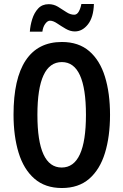

<svg xmlns="http://www.w3.org/2000/svg" viewBox="-20 -935 620 965"><path d="M533 -358Q533 -249 507.5 -166Q482 -83 428.5 -36.5Q375 10 291 10Q207 10 153 -37Q99 -84 73.5 -167.5Q48 -251 48 -359Q48 -540 109.5 -632Q171 -724 291 -724Q375 -724 428.5 -678Q482 -632 507.5 -549.5Q533 -467 533 -358ZM168 -358Q168 -93 290 -93Q412 -93 412 -358Q412 -623 291 -623Q168 -623 168 -358ZM130 -776Q132 -807 142 -839Q152 -871 172 -892.5Q192 -914 225 -914Q250 -914 271.5 -901Q293 -888 313 -874.5Q333 -861 353 -861Q367 -861 376 -877Q385 -893 389 -915H452Q450 -848 422 -812.5Q394 -777 356 -777Q333 -777 310 -790.5Q287 -804 267 -817.5Q247 -831 231 -831Q219 -831 207.5 -815.5Q196 -800 193 -776Z"/></svg>

Font: Noto Sans Sinhala ExtraCondensed SemiBold
Style: Regular
Weight: 600
Width: 2
Designer: Jelle Bosma - Monotype Design Team
Foundry: Monotype Imaging Inc.
Version: Version 2.006; ttfautohint (v1.8.4.7-5d5b)